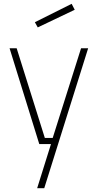

<svg xmlns="http://www.w3.org/2000/svg" viewBox="-20 -752 520 1002"><path d="M30 -500H67L214 -32H255L403 -500H440L211 230H174L246 0H185ZM162 -636 354 -732 370 -701 177 -609Z"/></svg>

Font: TypoPRO Titillium Text
Style: 1 wt
Weight: 100
Designer: Accademia di Belle Arti di Urbino and others
Foundry: Accademia di Belle Arti di Urbino and others.
Version: Version 25.000